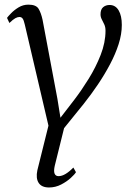

<svg xmlns="http://www.w3.org/2000/svg" viewBox="-20 -576 588 848"><path d="M309 -136.5Q340 -177 371.5 -227.8Q403 -278.5 424.5 -333.2Q446 -388 446 -440.5Q446 -456.5 440.5 -468.2Q435 -480 429.5 -490.5Q424 -501 424 -512.5Q424 -534.5 435.5 -544.2Q447 -554 464 -554Q490 -554 504 -530.2Q518 -506.5 518 -466Q518 -425 504 -381.2Q490 -337.5 466.2 -292.5Q442.5 -247.5 412.5 -203Q382.5 -158.5 349.5 -117Q328 -90.5 305 -62Q282 -33.5 263 -10L222 155.5Q216.5 179 221 190.5Q225.5 202 238.5 202Q253.5 202 270 192Q286.5 182 304 164L315.5 184.5Q310 194 292.5 210Q275 226 250 239Q225 252 196.5 252Q164 252 150.8 231.8Q137.5 211.5 145 176L194 -21L89.5 -467.5Q85 -487.5 79.8 -494.2Q74.5 -501 66 -501Q57.5 -501 47.5 -495.5Q37.5 -490 21.5 -474.5L11 -497Q15 -503 28.8 -517.2Q42.5 -531.5 62.2 -543.5Q82 -555.5 105.5 -555.5Q139.5 -555.5 150.5 -537Q161.5 -518.5 168 -488.5L233.5 -140L247 -56Z"/></svg>

Font: Merriweather 48pt Light
Style: Italic
Weight: 300
Italic angle: -7.8°
Version: Version 2.101